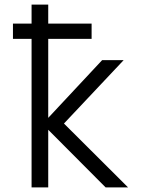

<svg xmlns="http://www.w3.org/2000/svg" viewBox="-20 -810 640 830"><path d="M36 -708H116.5V-790H188.5V-708H376V-642H188.5V-300.5L421.5 -550H514.5L256.5 -276L533.5 0H436.5L188.5 -249V0H116.5V-642H36Z"/></svg>

Font: JuliaMono Light
Style: Regular
Weight: 300
Monospace: yes
Designer: cormullion
Foundry: corm
Version: Version 0.054; ttfautohint (v1.8.4)